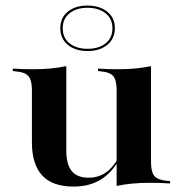

<svg xmlns="http://www.w3.org/2000/svg" viewBox="-20 -667 665 698"><path d="M221 -417.7V-208.9H96V-340.3Q96 -375 83.5 -389.9Q71 -404.8 38.7 -407.3L26.6 -408.9V-417.7Q50 -416.1 65.3 -415.7Q80.6 -415.3 100 -415.3Q135.5 -415.3 164.5 -418.1Q193.5 -421 221 -426.6ZM221 -208.9V-120.2Q221 -69.4 240.7 -45.2Q260.5 -21 302.4 -21Q341.9 -21 371.4 -44.8Q400.8 -68.5 425 -121L427.4 -115.3Q398.4 -50 354.4 -19.4Q310.5 11.3 247.6 11.3Q171 11.3 133.5 -29Q96 -69.4 96 -150V-208.9ZM404 0V-208.9H529V-77.4Q529 -41.9 541.1 -27.4Q553.2 -12.9 586.3 -9.7L598.4 -8.9V0Q575 -1.6 559.7 -2Q544.4 -2.4 524.2 -2.4Q490.3 -2.4 460.9 0.4Q431.5 3.2 404 8.9ZM529 -417.7V-208.9H404V-340.3Q404 -375 391.9 -389.9Q379.8 -404.8 347.6 -407.3L336.3 -408.9V-417.7Q359.7 -416.1 374.6 -415.7Q389.5 -415.3 408.9 -415.3Q443.5 -415.3 472.6 -418.1Q501.6 -421 529 -426.6ZM298.4 -481.5Q254 -481.5 226.6 -504Q199.2 -526.6 199.2 -564.5Q199.2 -602.4 226.6 -624.6Q254 -646.8 297.6 -646.8Q341.9 -646.8 369.8 -624.6Q397.6 -602.4 397.6 -564.5Q397.6 -526.6 370.2 -504Q342.7 -481.5 298.4 -481.5ZM298.4 -489.5Q338.7 -489.5 363.7 -509.3Q388.7 -529 388.7 -564.5Q388.7 -599.2 363.3 -619Q337.9 -638.7 297.6 -638.7Q258.1 -638.7 233.1 -619Q208.1 -599.2 208.1 -564.5Q208.1 -529 233.1 -509.3Q258.1 -489.5 298.4 -489.5Z"/></svg>

Font: Playfair 144pt SemiExpanded ExtraBold
Style: Regular
Weight: 800
Width: 6
Designer: Claus Eggers Sørensen
Foundry: Claus Eggers Sørensen
Version: Version 2.203